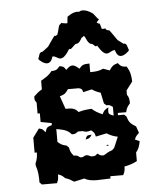

<svg xmlns="http://www.w3.org/2000/svg" viewBox="-53 -792 726 843"><g transform="rotate(-5 310.0 -371.0)"><path d="M530 -553C524 -568 524 -584 510 -584C509 -584 510 -583 509 -583L484 -602C462 -633 452 -649 449 -649C448 -649 448 -649 448 -647C437 -651 436 -654 436 -656V-657C436 -658 421 -655 419 -657C413 -679 413 -681 411 -681H409C407 -681 405 -682 399 -687C399 -687 412 -701 411 -701C409 -701 407 -702 405 -704L387 -727C369 -740 354 -745 343 -745C336 -745 330 -743 326 -740C323 -741 320 -741 317 -741C306 -741 292 -736 274 -723L271 -695C269 -693 251 -697 249 -697C248 -697 247 -698 246 -699C229 -683 237 -698 226 -658C224 -656 224 -654 224 -653V-652C224 -650 223 -647 212 -643C212 -645 212 -645 211 -645C208 -645 199 -630 177 -599L152 -580C151 -580 151 -579 150 -579C136 -579 136 -564 130 -549C134 -543 152 -527 167 -527C178 -527 187 -535 193 -555H195C207 -555 216 -543 228 -543C238 -543 251 -552 269 -582C270 -580 271 -580 273 -580C281 -580 294 -601 301 -601C316 -601 324 -620 328 -627L329 -626C331 -628 335 -629 337 -633C338 -631 339 -631 340 -630L341 -631C345 -624 354 -595 369 -595C377 -595 385 -575 392 -586C410 -556 422 -547 432 -547C444 -547 454 -559 466 -559H468C474 -539 482 -531 493 -531C508 -531 526 -547 530 -553ZM306 -179C324 -183 324 -182 334 -198C313 -196 314 -198 306 -179ZM396 -147C392 -143 403 -143 404 -144C408 -148 397 -148 396 -147ZM248 -406H296C311 -401 309 -402 314 -387L352 -396C366 -387 374 -383 390 -378L400 -330L410 -321C427 -321 424 -320 438 -311V-273C421 -279 416 -282 416 -292C416 -297 416 -303 418 -311C401 -302 399 -300 390 -283C371 -291 357 -299 344 -311C323 -310 305 -308 286 -302C270 -321 257 -321 230 -321L210 -378C232 -385 235 -387 248 -406ZM182 -255 192 -245ZM182 -236C209 -231 231 -228 248 -207C265 -207 262 -208 276 -217H296C304 -214 309 -213 314 -213C319 -213 324 -214 334 -217C348 -205 348 -205 352 -188L400 -198C417 -188 428 -183 448 -179L428 -132L418 -122C402 -117 394 -112 380 -103C363 -103 366 -104 352 -113C343 -104 341 -103 330 -103H324C314 -108 309 -110 304 -110C299 -110 295 -108 286 -103H276C262 -112 265 -113 248 -113C236 -128 234 -132 230 -151L220 -160C201 -164 197 -167 182 -179ZM220 -510C207 -494 204 -493 182 -491C169 -472 153 -465 134 -453V-415C118 -406 112 -400 98 -387C98 -370 97 -373 106 -359V-311H116V-273L164 -264V-255C142 -248 141 -248 134 -226C122 -240 123 -241 106 -245L78 -207V-141H88C87 -121 86 -112 78 -94V-84C87 -59 88 -37 88 -9L98 1H164C172 -15 171 -18 172 -37C185 -33 191 -29 202 -18C218 -13 226 -8 240 1L286 -9C299 0 319 3 340 3C361 3 383 1 400 1V-9H457C465 -25 465 -27 466 -46C487 -50 503 -55 522 -65V-103C534 -117 538 -131 542 -151L522 -160C526 -173 531 -177 542 -188L532 -217C509 -231 501 -238 494 -264L484 -273H457V-283H494C498 -302 502 -306 514 -321C513 -340 513 -346 504 -359V-378L532 -415C531 -442 528 -459 514 -482C492 -484 489 -485 476 -501C454 -494 451 -491 438 -472L410 -482C390 -473 374 -472 352 -472V-510C327 -509 321 -509 306 -491C295 -502 285 -508 276 -508C267 -508 259 -502 248 -491C238 -507 238 -506 220 -510Z"/></g></svg>

Font: GNUTypewriter
Style: Standard
Weight: 400
Version: Version 001.000